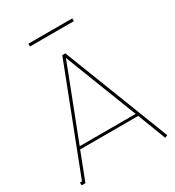

<svg xmlns="http://www.w3.org/2000/svg" viewBox="-199 -957 986 1079"><g transform="rotate(-30 294.5 -417.5)"><path d="M437 -821V-839H152V-821ZM285 -688 26 -18H13V0H38L107 -179H484L554 4L571 -4L305 -688ZM295 -664 477 -196H114Z"/></g></svg>

Font: Rawengulk
Style: Light
Weight: 300
Version: Version 0.9